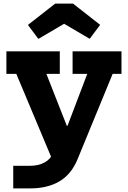

<svg xmlns="http://www.w3.org/2000/svg" viewBox="-20 -836 710 1066"><path d="M383 -551H654.5V-426H605.5L410 49.5Q375.5 132.5 309.5 171.2Q243.5 210 147 210H53.5V84.5H147Q192.5 84.5 226.5 66.5Q260.5 48.5 275 13.5L333.5 -52L269.5 48.5L70.5 -426H15.5V-551H312V-426H237.5L388.5 -42L285.5 -138H393.5L326.5 -63L464.5 -426H383ZM385.5 -816 536 -698 478 -620.5 336 -704 193 -620 135 -697.5 286.5 -816Z"/></svg>

Font: Hepta Slab ExtraLight
Style: Bold
Weight: 700
Version: Version 1.102